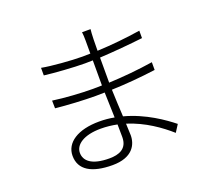

<svg xmlns="http://www.w3.org/2000/svg" viewBox="-136 -957 1272 1166"><g transform="rotate(-20 500.0 -374.0)"><path d="M514 -185 515 -103C515 -27 459 -8 398 -8C282 -8 240 -50 240 -101C240 -153 298 -196 409 -196C445 -196 480 -192 514 -185ZM190 -457 191 -407C266 -399 374 -393 448 -393L507 -394L512 -231C481 -237 449 -240 415 -240C276 -240 192 -184 192 -99C192 -8 268 37 402 37C532 37 567 -36 567 -96L564 -172C676 -137 767 -71 829 -16L859 -63C804 -107 697 -184 562 -220C559 -273 556 -334 554 -395C647 -398 741 -406 839 -419V-469C743 -454 645 -445 553 -441V-474V-603C648 -608 745 -617 833 -627V-675C744 -661 647 -651 553 -647L554 -720C555 -752 556 -769 558 -785H503C505 -775 506 -746 506 -730V-646L455 -645C386 -645 256 -655 195 -667V-618C257 -610 384 -601 456 -601L506 -602V-474V-440L448 -439C374 -439 265 -446 190 -457Z"/></g></svg>

Font: Noto Sans SC Light
Style: Regular
Weight: 300
Designer: Ryoko NISHIZUKA 西塚涼子 (kana, bopomofo & ideographs); Paul D. Hunt (Latin, Greek & Cyrillic); Sandoll Communications 산돌커뮤니
Foundry: Adobe
Version: Version 2.004;hotconv 1.0.118;makeotfexe 2.5.65603